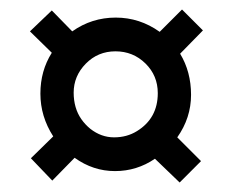

<svg xmlns="http://www.w3.org/2000/svg" viewBox="-20 -508 491 404"><path d="M132 -442Q173 -471 223.5 -471Q274 -471 316 -441L363 -488L407 -444L359 -395Q382 -357 382 -308.5Q382 -260 353 -219L403 -169L358 -124L306 -174Q268 -148 222 -148Q176 -148 137 -176L90 -128L45 -175L92 -221Q65 -263 65 -311Q65 -359 89 -397L43 -442L89 -486ZM135 -313Q135 -297 139 -283Q143 -269 151 -257.5Q159 -246 170 -237Q193 -219 220 -219Q247 -219 268 -232Q312 -259 312 -312Q312 -349 286 -374.5Q260 -400 223 -400Q186 -400 160.5 -374Q135 -348 135 -313Z"/></svg>

Font: Exo
Style: DemiBold
Weight: 600
Designer: Natanael Gama
Version: Version 1.00